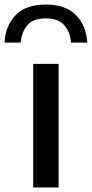

<svg xmlns="http://www.w3.org/2000/svg" viewBox="-64 -825 404 845"><path d="M82 0V-544H194V0ZM-44 -637.5Q-40 -712.5 5.2 -758.8Q50.5 -805 137.5 -805Q224.5 -805 270.2 -758.5Q316 -712 320 -637.5H249Q244.5 -685.5 218.2 -714.8Q192 -744 137.5 -744Q82.5 -744 57 -714.8Q31.5 -685.5 27 -637.5Z"/></svg>

Font: Encode Sans Exp Md
Style: Regular
Weight: 500
Width: 7
Designer: Multiple Designers
Foundry: Impallari Type
Version: Version 3.002; ttfautohint (v1.8.3) -l 8 -r 50 -G 200 -x 14 